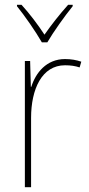

<svg xmlns="http://www.w3.org/2000/svg" viewBox="-20 -783 374 803"><path d="M155 -606H178C203 -649 250 -715 284 -757V-763H265C229 -723 194 -678 166 -638C140 -678 103 -727 70 -763H51V-757C82 -719 130 -650 155 -606ZM252 -536C174 -536 129 -478 111 -420H109L106 -528H84V0H110V-290C110 -410 155 -510 252 -510C276 -510 295 -507 313 -501L320 -525C300 -532 277 -536 252 -536Z"/></svg>

Font: Noto Sans Lao SemiCondensed Thin
Style: Regular
Weight: 100
Width: 4
Designer: Monotype Design Team
Foundry: Monotype Imaging Inc.
Version: Version 2.003